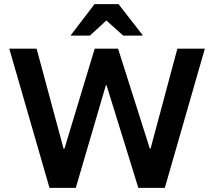

<svg xmlns="http://www.w3.org/2000/svg" viewBox="-20 -911 1038 931"><path d="M220 0 25 -675H157.5L288.3 -190H292.5L439.2 -675H552.5L706.7 -190H710L840 -675H973.3L779.2 0H650.8L496.7 -497.5H493.3L347.5 0ZM324.2 -738.3V-741.7L438.3 -890.8H555L670.8 -741.7V-738.3H577.5L495.8 -811.7L415.8 -738.3Z"/></svg>

Font: Funnel Display SemiBold
Style: Regular
Weight: 600
Designer: NORD ID, Kristian Moeller
Foundry: Dicotype
Version: Version 1.000